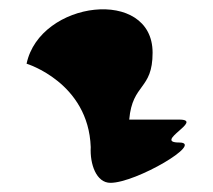

<svg xmlns="http://www.w3.org/2000/svg" viewBox="-20 -695 464 419"><path d="M38 -556C38 -556 173 -515 178 -374C176 -337 190 -296 221 -296C277 -296 427 -384 371 -384C313 -384 427 -434 371 -434H262C269 -514 313 -498 313 -580C313 -724 67 -694 38 -556Z"/></svg>

Font: Digital Distortion
Style: Regular
Weight: 400
Version: Version 1